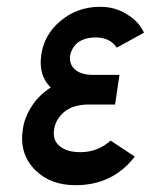

<svg xmlns="http://www.w3.org/2000/svg" viewBox="-20 -532 443 564"><path d="M331 -312H254Q214 -312 196 -332Q183 -347 186 -369Q190 -390 206 -405Q227 -422 261 -422Q303 -422 323 -392L403 -436Q395 -453 382.5 -466.5Q370 -480 351 -491Q318 -512 274 -512Q206 -512 156 -469Q109 -429 101 -369Q93 -310 129 -275Q112 -264 98 -250.5Q84 -237 74 -221Q52 -188 47 -152Q36 -79 84 -32Q128 12 202 12Q311 12 376 -72L305 -119Q267 -85 216 -85Q175 -85 154 -104Q134 -121 139 -152Q143 -180 167 -202Q194 -225 241 -225H318Z"/></svg>

Font: Unageo
Style: Medium-Italic
Weight: 500
Designer: Richard Sepsi
Foundry: Richard Sepsi
Version: Version 2.000